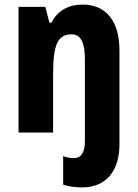

<svg xmlns="http://www.w3.org/2000/svg" viewBox="-20 -672 601 839"><path d="M338 147C455 147 502 61 502 -40V-451C502 -582 442 -652 341 -652C281 -652 232 -627 205 -573H196L178 -642H61V-93H212V-349C212 -482 235 -522 293 -522C334 -522 351 -485 351 -412V-56C351 -3 333 19 303 19C287 19 272 16 256 10V135C280 143 311 147 338 147Z"/></svg>

Font: Noto Sans Kannada UI Condensed ExtraBold
Style: Regular
Weight: 800
Width: 3
Designer: Jelle Bosma - Monotype Design Team
Foundry: Monotype Imaging Inc.
Version: Version 2.005